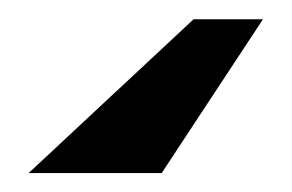

<svg xmlns="http://www.w3.org/2000/svg" viewBox="-20 -68 304 200"><path d="M181.6 -47.9H253.9L148.4 112.3H9.8Z"/></svg>

Font: Sangha Kali
Style: Regular
Weight: 400
Designer: Seslavinskaya Anna
Foundry: Popkern
Version: Version 2.000;PS 002.000;hotconv 1.0.88;makeotf.lib2.5.64775